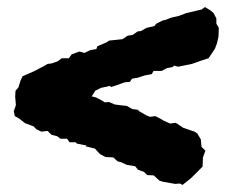

<svg xmlns="http://www.w3.org/2000/svg" viewBox="-20 -524 640 544"><path d="M531 -151 539 -146 549 -129 551 -108 562 -97 555 -78 554 -52 521 -19 497 0 490 -4 476 -3 442 -9 432 -12 421 -22 416 -27 397 -28 388 -37 371 -43 363 -53 339 -57 324 -64 313 -67 301 -78 279 -79 264 -87 258 -93 249 -103 224 -109V-112L198 -117L194 -121H177L170 -131H151L142 -138L126 -142L115 -153L97 -151L83 -158L75 -166L51 -175L33 -189L22 -195L19 -209L25 -226L23 -250L24 -267L32 -276L38 -295L44 -308L76 -322L103 -336L115 -343L125 -344L143 -350L155 -359H175L183 -370L205 -378L219 -374L236 -382L253 -385L256 -393L282 -404L289 -409L327 -413L342 -423L356 -425L370 -435L379 -436L395 -445L417 -450L423 -457L441 -466L450 -468L465 -474L487 -479L508 -487L551 -497L561 -504L577 -494L585 -487L593 -472V-457L600 -445L599 -420L595 -402L589 -386L571 -359L555 -354L524 -343L485 -335L473 -338L469 -334L453 -331L438 -323H415L410 -314L389 -310L371 -304L354 -301L348 -292L334 -291L309 -282L293 -277V-281L266 -275L250 -267L240 -251L252 -248L269 -239L277 -234L289 -235L305 -228L328 -225L339 -224L355 -215L371 -213L374 -209L395 -197L405 -193L420 -195L434 -188L442 -183L462 -174L478 -176L499 -162Z"/></svg>

Font: Winky Rough Black
Style: Italic
Weight: 900
Italic angle: -8.97852°
Designer: Simon Atzbach
Foundry: typofactur
Version: Version 1.206; ttfautohint (v1.8.4.7-5d5b)